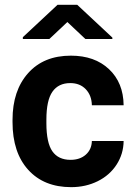

<svg xmlns="http://www.w3.org/2000/svg" viewBox="-20 -770 561 800"><path d="M32.2 0ZM273.9 -104Q313 -104 337.4 -125.5Q361.8 -147 362.8 -182.6H495.1Q494.6 -128.9 465.8 -84.2Q437 -39.6 387 -14.9Q336.9 9.8 276.4 9.8Q163.1 9.8 97.7 -62.3Q32.2 -134.3 32.2 -261.2V-270.5Q32.2 -392.6 97.2 -465.3Q162.1 -538.1 275.4 -538.1Q374.5 -538.1 434.3 -481.7Q494.1 -425.3 495.1 -331.5H362.8Q361.8 -372.6 337.4 -398.2Q313 -423.8 272.9 -423.8Q223.6 -423.8 198.5 -387.9Q173.3 -352.1 173.3 -271.5V-256.8Q173.3 -175.3 198.2 -139.6Q223.1 -104 273.9 -104ZM448.2 -613.3V-607.4H335.9L260.7 -678.2L185.5 -607.4H75.2V-615.2L219.7 -750H301.8Z"/></svg>

Font: Roboto
Style: Bold
Weight: 700
Designer: Google
Version: Version 2.134; 2016; ttfautohint (v1.6)